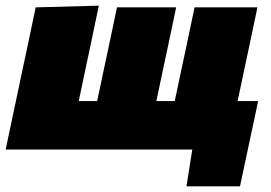

<svg xmlns="http://www.w3.org/2000/svg" viewBox="-38 -528 957 678"><path d="M620.5 130 641 0H-18Q-7 -51.5 3.2 -100.5Q13.5 -149.5 27 -213L37.5 -263Q49.5 -318.5 58 -359.2Q66.5 -400 73.8 -434Q81 -468 88 -502L311 -508Q303.5 -472.5 296.2 -437.5Q289 -402.5 280.2 -361Q271.5 -319.5 259.5 -263.5L249 -213.5Q244 -190.5 240 -171H305Q307 -180.5 309.2 -191Q311.5 -201.5 314 -213L324.5 -263Q336.5 -318.5 345 -359.2Q353.5 -400 360.8 -434Q368 -468 375 -502H584Q577 -468 569.8 -434Q562.5 -400 554 -359.2Q545.5 -318.5 533.5 -263L523 -213Q520.5 -201.5 518.2 -191Q516 -180.5 514 -171H579Q581 -180.5 583.2 -191Q585.5 -201.5 588 -213L598.5 -263Q610.5 -318.5 619 -359.2Q627.5 -400 634.8 -434Q642 -468 649 -502H871Q864 -468 856.8 -434Q849.5 -400 841 -359.2Q832.5 -318.5 820.5 -263L810 -213Q807.5 -201.5 805.2 -191Q803 -180.5 801 -171H873.5Q865.5 -134 856.8 -92.2Q848 -50.5 840 -13.5Q832.5 21.5 824.8 58Q817 94.5 809.5 130Z"/></svg>

Font: Commissioner Black
Style: Italic
Weight: 900
Italic angle: -12°
Designer: Kostas Bartsokas
Foundry: Kostas Bartsokas
Version: Version 1.000; ttfautohint (v1.8.3)